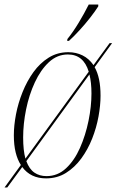

<svg xmlns="http://www.w3.org/2000/svg" viewBox="-22 -776 514 846"><path d="M-2 50 70 -49Q55 -72 47 -104.5Q39 -137 39 -180Q39 -223 48.5 -272.5Q58 -322 77.5 -370.5Q97 -419 125.5 -458.5Q154 -498 192.5 -522Q231 -546 279 -546Q313 -546 341.5 -532Q370 -518 390 -489L461 -586H472L395 -480Q408 -457 414.5 -426Q421 -395 421 -354Q421 -312 412 -262.5Q403 -213 384 -165Q365 -117 336 -77.5Q307 -38 268.5 -14Q230 10 181 10Q113 10 76 -40L10 50ZM80 -170Q80 -114 90 -77L369 -460Q346 -536 277 -536Q230 -536 193.5 -502Q157 -468 131.5 -413Q106 -358 93 -294Q80 -230 80 -170ZM183 0Q232 0 269 -34.5Q306 -69 330.5 -124.5Q355 -180 368 -243.5Q381 -307 381 -364Q381 -413 372 -448L94 -66Q107 -31 129.5 -15.5Q152 0 183 0ZM275 -604Q300 -635 324.5 -675.5Q349 -716 369 -756H411V-748Q397 -726 376 -699Q355 -672 330 -644.5Q305 -617 282 -596H274Z"/></svg>

Font: Noto Serif Display Condensed ExtraLight
Style: Italic
Weight: 200
Width: 3
Italic angle: -12°
Designer: Monotype Design Team
Foundry: Monotype Imaging Inc.
Version: Version 2.009